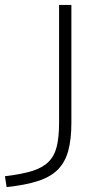

<svg xmlns="http://www.w3.org/2000/svg" viewBox="-109 -540 411 780"><path d="M-89 176Q-22 168 20.5 155Q63 142 87.5 118Q112 94 121.5 55.5Q131 17 131 -41V-520H181V-41Q181 27 168 73.5Q155 120 125.5 149.5Q96 179 45 195.5Q-6 212 -82 220Z"/></svg>

Font: M PLUS 1 Light
Style: Regular
Weight: 300
Designer: Coji Morishita
Foundry: UNDERFOREST DESIGN
Version: Version 1.001